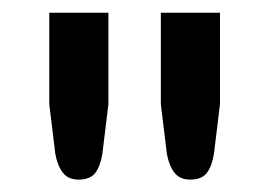

<svg xmlns="http://www.w3.org/2000/svg" viewBox="-20 -740 424 302"><path d="M150.5 -720V-576L141 -498Q138 -479 130 -468.2Q122 -457.5 103.5 -457.5Q87.5 -457.5 79 -468.2Q70.5 -479 67 -498L57.5 -576V-720ZM326 -720V-576L316.5 -498Q313.5 -479 305.5 -468.2Q297.5 -457.5 279 -457.5Q263 -457.5 254.5 -468.2Q246 -479 242.5 -498L233 -576V-720Z"/></svg>

Font: Lato 2
Style: Regular
Weight: 600
Designer: Lukasz Dziedzic with Adam Twardoch and Botio Nikoltchev
Foundry: tyPoland Lukasz Dziedzic
Version: Version 2.015; 2015-08-06; http://www.latofonts.com/